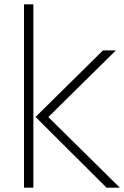

<svg xmlns="http://www.w3.org/2000/svg" viewBox="-20 -860 569 880"><path d="M529 0H468L143 -324L452 -629H511L202 -324L203 -322ZM133 0H90V-840H133Z"/></svg>

Font: TypoPRO Sinkin Sans
Style: 200 X Light
Weight: 200
Designer: Keith Bates
Foundry: K-Type
Version: Sinkin Sans (version 1.0)  by Keith Bates   •   © 2014   www